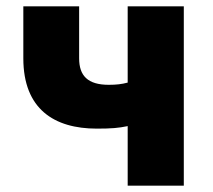

<svg xmlns="http://www.w3.org/2000/svg" viewBox="-20 -589 675 609"><path d="M385 0H563V-569H385V-327C366 -322 349 -320 325 -320C258 -320 231 -349 231 -404V-569H54V-404C54 -243 152 -181 287 -181C334 -181 356 -183 385 -189Z"/></svg>

Font: Noto Sans JP Black
Style: Regular
Weight: 900
Designer: Ryoko NISHIZUKA 西塚涼子 (kana, bopomofo & ideographs); Paul D. Hunt (Latin, Greek & Cyrillic); Sandoll Communications 산돌커뮤니
Foundry: Adobe
Version: Version 2.002;hotconv 1.0.116;makeotfexe 2.5.65601